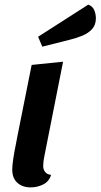

<svg xmlns="http://www.w3.org/2000/svg" viewBox="-20 -791 435 831"><path d="M113 20Q77 20 55 0Q33 -20 33 -57Q33 -75 37.5 -104.5Q42 -134 48 -163Q54 -192 57 -210L117 -510L253 -524L172 -115Q170 -107 168.5 -94.5Q167 -82 167 -73Q167 -57 175.5 -46.5Q184 -36 201 -34Q193 -6 167.5 7Q142 20 113 20ZM163 -589 145 -632 362 -771Q381 -764 388 -747Q395 -730 395 -712Q395 -683 378.5 -665Q362 -647 335 -636Q308 -625 278 -618Z"/></svg>

Font: Sansita Swashed Medium
Style: Regular
Weight: 500
Designer: Pablo Cosgaya
Foundry: Omnibus-Type
Version: Version 1.003; ttfautohint (v1.8.3)